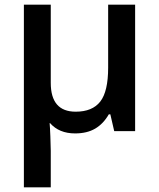

<svg xmlns="http://www.w3.org/2000/svg" viewBox="-20 -560 679 820"><path d="M196.8 -206.1Q196.8 -83 303.2 -83Q374.5 -83 408.2 -126.2Q441.9 -169.4 441.9 -271V-540H557.1V0H467.8L451.2 -71.8H444.8Q421.4 -31.2 386.5 -10.7Q351.6 9.8 300.8 9.8Q232.4 9.8 193.8 -34.2H191.9Q193.4 -20.5 195.1 22.9Q196.8 66.4 196.8 84V240.2H82V-540H196.8Z"/></svg>

Font: Samim Medium FD
Style: Medium-FD
Weight: 500
Foundry: DejaVu fonts team - Redesigned by Saber Rastikerdar
Version: Version 4.0.5